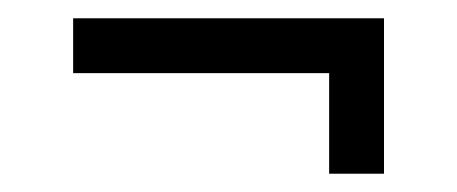

<svg xmlns="http://www.w3.org/2000/svg" viewBox="-20 -350 500 210"><path d="M340 -330H400V-160H340ZM60 -270V-330H400V-270Z"/></svg>

Font: Kalnia Thin
Style: Regular
Weight: 100
Version: Version 1.105